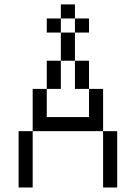

<svg xmlns="http://www.w3.org/2000/svg" viewBox="-20 -832 602 852"><path d="M62.5 0H125V-250H62.5ZM125 -250H437.5V-437.5H375V-312.5H187.5V-437.5H125ZM187.5 -437.5H250V-562.5H187.5ZM187.5 -687.5H250V-750H187.5ZM250 -562.5H312.5V-687.5H250ZM250 -750H312.5V-812.5H250ZM312.5 -437.5H375V-562.5H312.5ZM312.5 -687.5H375V-750H312.5ZM437.5 0H500V-250H437.5Z"/></svg>

Font: ChillMoonMono
Style: Regular
Weight: 400
Designer: Warren2060
Foundry: ChillType
Version: Version 1.000;Glyphs 3.1.1 (3135)